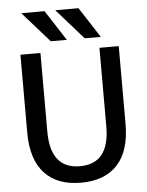

<svg xmlns="http://www.w3.org/2000/svg" viewBox="-63 -1010 819 1070"><g transform="rotate(-5 347.0 -475.0)"><path d="M227 -960 337 -790H247L97 -960ZM417 -960 527 -790H437L287 -960ZM184 -730V-290Q184 -82 349 -82Q514 -82 514 -290V-730H622V-295Q622 -144 551 -67Q480 10 347 10Q214 10 143 -67Q72 -144 72 -295V-730Z"/></g></svg>

Font: Mplus 1p Medium
Style: Regular
Weight: 500
Version: Version 1.061